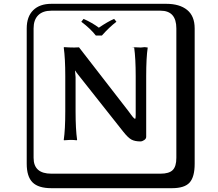

<svg xmlns="http://www.w3.org/2000/svg" viewBox="-20 -774 1140 1006"><path d="M482 -588Q453 -625 406 -660L418 -675Q463 -655 498 -629Q545 -661 578 -675L590 -660Q553 -632 514 -588ZM322 -375Q322 -468 314 -525L316 -527Q344 -525 369 -525L394 -526L652 -193Q657 -186 666 -174Q685 -148 689 -152Q691 -156 691 -174V-375Q691 -468 683 -525L670 -527Q700 -525 718 -525L738 -527L754 -525Q746 -472 746 -375V-57Q746 -47 735.5 -40Q725 -33 716 -33Q687 -33 669 -42.5Q651 -52 625 -85L390 -382Q381 -393 374 -404H373L376 -370V-191Q376 -97 384 -41L382 -39Q367 -41 349 -41L315 -39L314 -41Q322 -94 322 -191ZM249 -718Q204 -718 180 -694Q156 -670 156 -625V53Q156 136 249 136H821Q866 136 885 117Q904 98 904 53V-625Q904 -718 821 -718ZM1000 84Q1000 153 973.5 182.5Q947 212 881 212H249Q181 212 150.5 181.5Q120 151 120 84V-625Q120 -687 154 -720.5Q188 -754 249 -754H851Q921 -754 960.5 -722Q1000 -690 1000 -625Z"/></svg>

Font: Libertinus Keyboard
Style: Regular
Weight: 700
Designer: Philipp H. Poll
Foundry: Khaled Hosny
Version: Version 6.7